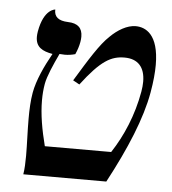

<svg xmlns="http://www.w3.org/2000/svg" viewBox="-45 -601 576 643"><g transform="rotate(5 243.0 -279.5)"><path d="M119 -410C94.3 -366 71.6 -317 64.2 -275C59.4 -248 58.1 -217.8 58.1 -186.9C58.1 -144.9 60.6 -101.5 60.6 -63C60.6 -39.8 59.7 -18.3 56.7 0H335.7C398.3 -117 441.9 -222 457.4 -310C463.9 -346.9 466.7 -377.7 466.7 -403.4C466.7 -506.5 421.5 -527 388.6 -527C359.6 -527 328.3 -508 304.1 -484C272.9 -455 240.6 -402 195.6 -328L217.4 -316C281.2 -400 315.6 -419 360.6 -419C405.3 -419 429.6 -393 429.6 -343.8C429.6 -333.6 428.5 -322.3 426.4 -310C412.3 -230 381.6 -158 343.3 -100H120.3C106.4 -154.2 97.4 -204.8 97.4 -252.2C97.4 -271.3 98.8 -289.9 102 -308C106.6 -334 124.8 -375 142.4 -412C148.4 -412 154.2 -411 160.2 -411C172.2 -411 184.5 -413 195.1 -416C201.5 -430 206 -444 208.5 -458C209.6 -464.6 210.2 -470.6 210.2 -476.1C210.2 -505.2 194.2 -520.2 161.6 -521C128.8 -522 114.1 -535 115.3 -559C115.3 -559 77.1 -558 63.5 -481C62.4 -474.3 61.8 -468.3 61.8 -462.8C61.8 -428.1 84.6 -416 119 -410Z"/></g></svg>

Font: Linux Biolinum O 
Style: Bold Italic
Weight: 700
Designer: Philipp H. Poll
Foundry: Philipp H. Poll
Version: Version 1.3.2